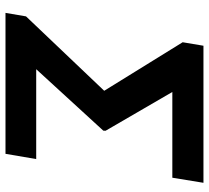

<svg xmlns="http://www.w3.org/2000/svg" viewBox="-51 -710 761 699"><g transform="rotate(90 329.5 -360.5)"><path d="M559.1 -111.8 540 0H26.9L39.6 -74.7L310.5 -359.4L133.8 -645L146.5 -720.7H645.5L627 -607.4H314.9L456.1 -364.3L455.6 -356L231.9 -111.8Z"/></g></svg>

Font: Inter Semi Bold
Style: Italic
Weight: 600
Italic angle: -9.39999°
Designer: Rasmus Andersson
Foundry: rsms
Version: Version 4.000;git-3c8e0fc